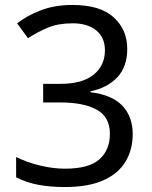

<svg xmlns="http://www.w3.org/2000/svg" viewBox="-20 -744 612 774"><path d="M493 -547Q493 -475 453 -432.5Q413 -390 345 -376V-372Q431 -362 473 -318Q515 -274 515 -203Q515 -141 486 -92.5Q457 -44 396.5 -17Q336 10 241 10Q185 10 137 1.5Q89 -7 45 -29V-111Q90 -89 142 -76.5Q194 -64 242 -64Q338 -64 380.5 -101.5Q423 -139 423 -205Q423 -272 370.5 -301.5Q318 -331 223 -331H154V-406H224Q312 -406 357.5 -443Q403 -480 403 -541Q403 -593 368 -621.5Q333 -650 273 -650Q215 -650 174 -633Q133 -616 93 -590L49 -650Q87 -680 143.5 -702Q200 -724 272 -724Q384 -724 438.5 -674Q493 -624 493 -547Z"/></svg>

Font: Noto Sans Samaritan
Style: Regular
Weight: 400
Designer: Monotype Design Team
Foundry: Monotype Imaging Inc.
Version: Version 2.001; ttfautohint (v1.8.4.7-5d5b)